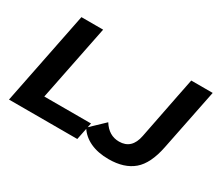

<svg xmlns="http://www.w3.org/2000/svg" viewBox="-128 -968 1411 1249"><g transform="rotate(30 577.5 -344.0)"><path d="M169 -700H332L218 -132H569L542 0H29ZM555 -93 662 -195Q708 -121 785 -121Q880 -121 901 -230L968 -570L994 -700H1155L1062 -238Q1035 -103 968 -46Q900 12 783 12Q703 12 645 -15Q587 -42 555 -93Z"/></g></svg>

Font: Idrija
Style: Bold Italic
Weight: 700
Italic angle: -11.3°
Designer: Julieta Ulanovsky
Foundry: Julieta Ulanovsky
Version: Version 7.200